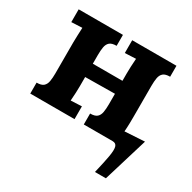

<svg xmlns="http://www.w3.org/2000/svg" viewBox="-152 -652 988 988"><g transform="rotate(30 341.5 -158.5)"><path d="M533 183Q549 116 556 76Q563 36 558 18Q553 0 532 0H361V-65Q389 -65 401.5 -76Q414 -87 417.5 -107.5Q421 -128 421 -154V-217L245 -215V-161Q245 -147 244 -121.5Q243 -96 241 -73L306 -76V0H43V-65Q71 -65 83.5 -76Q96 -87 99.5 -107.5Q103 -128 103 -154V-339Q103 -353 104 -379Q105 -405 106 -427L42 -424V-500H305V-435Q277 -435 264.5 -424Q252 -413 248.5 -393Q245 -373 245 -346V-294H421V-339Q421 -353 422 -379Q423 -405 425 -427L360 -424V-500H623V-435Q595 -435 582.5 -424Q570 -413 566.5 -393Q563 -373 563 -346V-161Q563 -147 562.5 -122Q562 -97 560 -74L678 -81L598 183Z"/></g></svg>

Font: Lora
Style: Weight 700
Weight: 700
Designer: Olga Karpushina, Alexei Vanyashin (Cyrillic)
Foundry: Cyreal
Version: Version 3.001